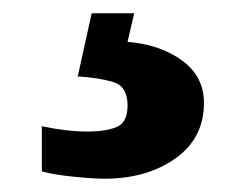

<svg xmlns="http://www.w3.org/2000/svg" viewBox="-20 -29 373 289"><path d="M137 240Q121 240 91 237Q61 234 43 229V161Q81 169 111 169Q140 169 156 162Q172 155 172 130Q172 101 150.5 94.5Q129 88 97 86L118 -9H182L172 34Q221 38 254 62Q287 86 287 126Q287 179 244 209.5Q201 240 137 240Z"/></svg>

Font: Noto Serif Ethiopic Black
Style: Regular
Weight: 900
Designer: Monotype Design Team
Foundry: Monotype Imaging Inc.
Version: Version 2.102; ttfautohint (v1.8.4.7-5d5b)